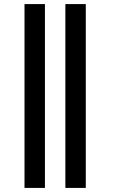

<svg xmlns="http://www.w3.org/2000/svg" viewBox="-20 -920 640 940"><path d="M400 0H300V-900H400ZM100 0V-900H200V0Z"/></svg>

Font: Galmuri9 Regular
Style: Regular
Weight: 400
Designer: Lee Minseo (quiple)
Version: Version 2.399;hotconv 1.1.1;makeotfexe 2.6.0 DEVELOPMENT